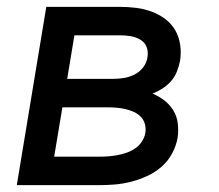

<svg xmlns="http://www.w3.org/2000/svg" viewBox="-20 -540 640 560"><path d="M29 0 115 -520H330Q354 -520 377.5 -517Q401 -514 422.5 -506Q444 -498 462 -484.5Q480 -471 491 -452Q502 -433 505.5 -409.5Q509 -386 505 -362Q502 -347 496 -331.5Q490 -316 479 -303.5Q468 -291 454 -282Q440 -273 425 -267Q444 -259 459.5 -247Q475 -235 485.5 -218Q496 -201 498.5 -180Q501 -159 498 -138Q494 -115 482 -92.5Q470 -70 451 -53.5Q432 -37 409 -26.5Q386 -16 362.5 -10Q339 -4 316 -2Q293 0 269 0ZM310 -310Q325 -310 341 -312.5Q357 -315 372 -322.5Q387 -330 397.5 -343.5Q408 -357 410 -373Q413 -389 407.5 -403Q402 -417 389 -424.5Q376 -432 361 -434.5Q346 -437 330 -437H197L176 -310ZM138 -83H269Q282 -83 295.5 -84Q309 -85 322.5 -87.5Q336 -90 349 -94.5Q362 -99 374 -107Q386 -115 394 -127.5Q402 -140 404 -153Q406 -166 402.5 -178.5Q399 -191 390 -200Q381 -209 369.5 -214Q358 -219 345 -222Q332 -225 318.5 -226Q305 -227 292 -227H162Z"/></svg>

Font: Iosevka Md Ex Obl
Style: Regular
Weight: 500
Width: 7
Italic angle: -9°
Monospace: yes
Designer: Belleve Invis
Foundry: Belleve Invis
Version: Version 32.5.0; ttfautohint (v1.8.4)